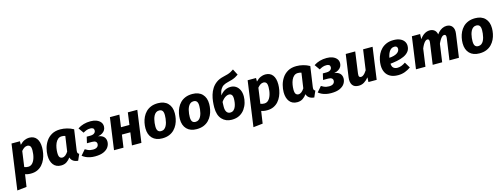

<svg xmlns="http://www.w3.org/2000/svg" viewBox="-23 -1815 8118 3093"><g transform="rotate(-15 4036.0 -268.0)"><path d="M149.2 206 -8.8 223.2 96.5 -531.6H236.3L236.3 -472.7Q276.6 -515.1 316.8 -531.9Q356.9 -548.8 392.4 -548.8Q473.5 -548.8 515.1 -494.6Q556.6 -440.5 556.6 -341.8Q556.6 -295.8 547.4 -245.9Q538.3 -195.9 518.1 -149.3Q497.9 -102.7 465.1 -65Q432.3 -27.4 385.1 -5.1Q338 17.2 274.7 17.2Q241.2 17.2 218.1 12.4Q195.1 7.6 179.2 2.2ZM262.1 -100Q291.3 -100 313.2 -115.3Q335.1 -130.5 350.6 -155.6Q366 -180.7 375.6 -212Q385.2 -243.3 389.6 -275.9Q394 -308.6 394 -338.3Q394 -393.7 376.1 -412.3Q358.2 -430.9 331.9 -430.9Q303.9 -430.9 279.3 -414.7Q254.8 -398.5 232.3 -370.5L196.4 -112.1Q211.7 -106.4 226.8 -103.2Q241.9 -100 262.1 -100Z M912.3 -548.8Q966.6 -548.8 1022.8 -535Q1079 -521.2 1130.5 -492L1081.7 -153.8Q1078.4 -127.8 1082.3 -112.9Q1086.1 -98.1 1107.2 -89.4L1061.7 14.6Q1032.5 11.9 1006.9 2.1Q981.4 -7.7 963.7 -26.6Q946 -45.4 937.5 -73.4Q909.7 -33.4 871.2 -8.1Q832.7 17.2 779.2 17.2Q695.6 17.2 651.1 -40.2Q606.6 -97.7 606.6 -194.6Q606.6 -251.8 622.9 -313.6Q639.2 -375.4 675 -428.9Q710.8 -482.4 769.5 -515.6Q828.2 -548.8 912.3 -548.8ZM907.8 -434.8Q869.6 -434.8 843.2 -412.4Q816.8 -389.9 800.6 -353.5Q784.5 -317 777.4 -275Q770.3 -233 770.3 -194.9Q770.3 -139.9 787.3 -120.3Q804.3 -100.7 829.4 -100.7Q857.8 -100.7 882 -119.9Q906.2 -139.1 928.8 -173.6L965.2 -424.9Q950.7 -430 937.7 -432.4Q924.7 -434.8 907.8 -434.8Z M1417.5 -548.8Q1471.3 -548.8 1513.9 -532.6Q1556.5 -516.5 1581.4 -486.3Q1606.4 -456.2 1606.4 -413.2Q1606.4 -381.2 1591.3 -354.6Q1576.2 -328 1546.6 -309.3Q1517 -290.7 1473.4 -282.3Q1534.9 -275.3 1566.2 -243.3Q1597.5 -211.4 1597.5 -161Q1597.5 -116.1 1572 -75.4Q1546.6 -34.8 1490.8 -8.8Q1435.1 17.2 1344.3 17.2Q1299.4 17.2 1261.5 9.2Q1223.5 1.2 1192.3 -13.6Q1161 -28.4 1135.7 -49.1L1212 -137.6Q1234 -123.3 1254.4 -114.4Q1274.8 -105.5 1296.1 -101.3Q1317.3 -97.1 1340.4 -97.1Q1373.5 -97.1 1393.9 -106.4Q1414.3 -115.7 1424.2 -131.4Q1434.2 -147.1 1434.2 -166.6Q1434.2 -193 1415.1 -207.2Q1396 -221.4 1354.7 -221.4H1271.3L1295.1 -324.7H1355.3Q1385.4 -324.7 1405.3 -333.3Q1425.2 -341.9 1435.3 -356.7Q1445.4 -371.5 1445.4 -389.9Q1445.4 -415.2 1429 -426.5Q1412.7 -437.7 1384.4 -437.7Q1347.8 -437.7 1320.3 -427.3Q1292.9 -416.9 1263.5 -399.9L1201.7 -487.8Q1249.2 -518.8 1301.8 -533.8Q1354.3 -548.8 1417.5 -548.8Z M2120.4 0H1962.4L1992.2 -210.5H1851.3L1821.5 0H1663.5L1737.5 -531.6H1895.5L1867.8 -328.8H2008.7L2036.4 -531.6H2194.4Z M2466.4 17.2Q2360.6 17.2 2302.1 -43.1Q2243.6 -103.4 2243.6 -209.3Q2243.6 -254.1 2253.1 -301.4Q2262.6 -348.7 2283.7 -393Q2304.8 -437.3 2339.4 -472.5Q2374 -507.7 2423.8 -528.2Q2473.5 -548.8 2540.7 -548.8Q2647.2 -548.8 2705.8 -488Q2764.5 -427.2 2763.8 -322.3Q2763.8 -278.4 2754.3 -230.8Q2744.9 -183.2 2723.6 -139.2Q2702.3 -95.2 2667.9 -59.7Q2633.5 -24.2 2583.6 -3.5Q2533.7 17.2 2466.4 17.2ZM2477.9 -101Q2509.1 -101 2530.5 -117.1Q2551.9 -133.1 2565.7 -159.4Q2579.5 -185.6 2587.1 -216.2Q2594.7 -246.9 2598.1 -277.5Q2601.5 -308.2 2601.5 -332.3Q2602.1 -384.4 2584 -407.5Q2566 -430.5 2529.2 -430.5Q2498.7 -430.5 2477 -414.5Q2455.3 -398.4 2441.4 -372.2Q2427.6 -345.9 2419.9 -315.3Q2412.1 -284.7 2409 -254Q2406 -223.4 2406 -199.3Q2406 -147.2 2423.9 -124.1Q2441.8 -101 2477.9 -101Z M3040.4 17.2Q2934.6 17.2 2876.1 -43.1Q2817.6 -103.4 2817.6 -209.3Q2817.6 -254.1 2827.1 -301.4Q2836.6 -348.7 2857.7 -393Q2878.8 -437.3 2913.4 -472.5Q2948 -507.7 2997.8 -528.2Q3047.5 -548.8 3114.7 -548.8Q3221.2 -548.8 3279.8 -488Q3338.5 -427.2 3337.8 -322.3Q3337.8 -278.4 3328.3 -230.8Q3318.9 -183.2 3297.6 -139.2Q3276.3 -95.2 3241.9 -59.7Q3207.5 -24.2 3157.6 -3.5Q3107.7 17.2 3040.4 17.2ZM3051.9 -101Q3083.1 -101 3104.5 -117.1Q3125.9 -133.1 3139.7 -159.4Q3153.5 -185.6 3161.1 -216.2Q3168.7 -246.9 3172.1 -277.5Q3175.5 -308.2 3175.5 -332.3Q3176.1 -384.4 3158 -407.5Q3140 -430.5 3103.2 -430.5Q3072.7 -430.5 3051 -414.5Q3029.3 -398.4 3015.4 -372.2Q3001.6 -345.9 2993.9 -315.3Q2986.1 -284.7 2983 -254Q2980 -223.4 2980 -199.3Q2980 -147.2 2997.9 -124.1Q3015.8 -101 3051.9 -101Z M3740.8 -500Q3788.2 -500 3825.9 -475.9Q3863.6 -451.7 3885.8 -406.3Q3907.9 -360.8 3907.9 -296.5Q3907.9 -246.6 3892.6 -192.1Q3877.3 -137.6 3844 -89.9Q3810.8 -42.2 3756.9 -12.5Q3703 17.2 3625.4 17.2Q3525.7 17.2 3463.5 -50.1Q3401.3 -117.4 3401.3 -246.6Q3401.3 -293.7 3407 -346.9Q3412.6 -400.2 3428.5 -453.9Q3444.3 -507.6 3474.3 -554.7Q3504.2 -601.9 3552.3 -637.1Q3600.4 -672.3 3671.3 -688.3Q3718.1 -698.9 3747.9 -708Q3777.6 -717.2 3800.7 -729.3Q3823.9 -741.5 3850.9 -760.5L3902.1 -660.8Q3876.5 -642.3 3850.6 -628.8Q3824.8 -615.4 3793.3 -604.9Q3761.9 -594.4 3717.9 -584.7Q3677.5 -575.7 3645.8 -557.6Q3614.2 -539.5 3593.3 -503.7Q3572.5 -468 3562.4 -405.6Q3585 -434.3 3611.5 -455.6Q3637.9 -476.9 3670.1 -488.4Q3702.4 -500 3740.8 -500ZM3630.9 -101Q3665.2 -101 3687.3 -120.6Q3709.4 -140.2 3721.9 -171Q3734.4 -201.9 3739.5 -236.4Q3744.6 -270.9 3744.6 -301.7Q3744.6 -348.3 3727.4 -368Q3710.2 -387.6 3681.5 -387.6Q3660.5 -387.6 3637.8 -376.8Q3615 -366 3593.6 -346.1Q3572.2 -326.1 3554 -298.4Q3553 -279.1 3552.2 -258.3Q3551.4 -237.5 3551.4 -214.8Q3551.4 -160.8 3572 -130.9Q3592.6 -101 3630.9 -101Z M4087.2 206 3929.2 223.2 4034.5 -531.6H4174.3L4174.3 -472.7Q4214.6 -515.1 4254.8 -531.9Q4294.9 -548.8 4330.4 -548.8Q4411.5 -548.8 4453.1 -494.6Q4494.6 -440.5 4494.6 -341.8Q4494.6 -295.8 4485.4 -245.9Q4476.3 -195.9 4456.1 -149.3Q4435.9 -102.7 4403.1 -65Q4370.3 -27.4 4323.1 -5.1Q4276 17.2 4212.7 17.2Q4179.2 17.2 4156.1 12.4Q4133.1 7.6 4117.2 2.2ZM4200.1 -100Q4229.3 -100 4251.2 -115.3Q4273.1 -130.5 4288.6 -155.6Q4304 -180.7 4313.6 -212Q4323.2 -243.3 4327.6 -275.9Q4332 -308.6 4332 -338.3Q4332 -393.7 4314.1 -412.3Q4296.2 -430.9 4269.9 -430.9Q4241.9 -430.9 4217.3 -414.7Q4192.8 -398.5 4170.3 -370.5L4134.4 -112.1Q4149.7 -106.4 4164.8 -103.2Q4179.9 -100 4200.1 -100Z M4850.3 -548.8Q4904.6 -548.8 4960.8 -535Q5017 -521.2 5068.5 -492L5019.7 -153.8Q5016.4 -127.8 5020.3 -112.9Q5024.1 -98.1 5045.2 -89.4L4999.7 14.6Q4970.5 11.9 4944.9 2.1Q4919.4 -7.7 4901.7 -26.6Q4884 -45.4 4875.5 -73.4Q4847.7 -33.4 4809.2 -8.1Q4770.7 17.2 4717.2 17.2Q4633.6 17.2 4589.1 -40.2Q4544.6 -97.7 4544.6 -194.6Q4544.6 -251.8 4560.9 -313.6Q4577.2 -375.4 4613 -428.9Q4648.8 -482.4 4707.5 -515.6Q4766.2 -548.8 4850.3 -548.8ZM4845.8 -434.8Q4807.6 -434.8 4781.2 -412.4Q4754.8 -389.9 4738.6 -353.5Q4722.5 -317 4715.4 -275Q4708.3 -233 4708.3 -194.9Q4708.3 -139.9 4725.3 -120.3Q4742.3 -100.7 4767.4 -100.7Q4795.8 -100.7 4820 -119.9Q4844.2 -139.1 4866.8 -173.6L4903.2 -424.9Q4888.7 -430 4875.7 -432.4Q4862.7 -434.8 4845.8 -434.8Z M5355.5 -548.8Q5409.3 -548.8 5451.9 -532.6Q5494.5 -516.5 5519.4 -486.3Q5544.4 -456.2 5544.4 -413.2Q5544.4 -381.2 5529.3 -354.6Q5514.2 -328 5484.6 -309.3Q5455 -290.7 5411.4 -282.3Q5472.9 -275.3 5504.2 -243.3Q5535.5 -211.4 5535.5 -161Q5535.5 -116.1 5510 -75.4Q5484.6 -34.8 5428.8 -8.8Q5373.1 17.2 5282.3 17.2Q5237.4 17.2 5199.5 9.2Q5161.5 1.2 5130.3 -13.6Q5099 -28.4 5073.7 -49.1L5150 -137.6Q5172 -123.3 5192.4 -114.4Q5212.8 -105.5 5234.1 -101.3Q5255.3 -97.1 5278.4 -97.1Q5311.5 -97.1 5331.9 -106.4Q5352.3 -115.7 5362.2 -131.4Q5372.2 -147.1 5372.2 -166.6Q5372.2 -193 5353.1 -207.2Q5334 -221.4 5292.7 -221.4H5209.3L5233.1 -324.7H5293.3Q5323.4 -324.7 5343.3 -333.3Q5363.2 -341.9 5373.3 -356.7Q5383.4 -371.5 5383.4 -389.9Q5383.4 -415.2 5367 -426.5Q5350.7 -437.7 5322.4 -437.7Q5285.8 -437.7 5258.3 -427.3Q5230.9 -416.9 5201.5 -399.9L5139.7 -487.8Q5187.2 -518.8 5239.8 -533.8Q5292.3 -548.8 5355.5 -548.8Z M5742.6 17.2Q5668 17.2 5637.4 -28.9Q5606.9 -75 5616.9 -151.3L5670.5 -531.6H5828.5L5779.8 -177.5Q5774.7 -138.4 5783.7 -124.6Q5792.6 -110.7 5813.3 -110.7Q5831.3 -110.7 5848.8 -122.4Q5866.2 -134.1 5882.5 -153.1Q5898.7 -172.2 5912.8 -195.1L5960.2 -531.6H6118.2L6044.2 0H5907L5910.7 -77.5Q5876.3 -34.6 5834.7 -8.7Q5793 17.2 5742.6 17.2Z M6469.2 -548.8Q6534.3 -548.8 6578.1 -529.1Q6622 -509.5 6644.4 -476.4Q6666.8 -443.3 6666.8 -402.4Q6666.8 -344.7 6635.7 -306.6Q6604.6 -268.4 6552.8 -245.1Q6501 -221.8 6437.8 -209.6Q6374.6 -197.4 6310.8 -191.7L6323 -289.1Q6375.5 -291.8 6411 -302Q6446.4 -312.1 6467.5 -327.3Q6488.6 -342.5 6497.8 -360.1Q6507 -377.8 6507 -395.5Q6507 -407.2 6502.7 -417.5Q6498.3 -427.7 6487.3 -434.8Q6476.4 -441.9 6456.5 -441.9Q6425.3 -441.9 6402.9 -426.2Q6380.6 -410.5 6365.8 -384.3Q6351 -358.1 6342.2 -326.7Q6333.5 -295.2 6329.8 -263.6Q6326.1 -232 6326.1 -205.9Q6326.1 -146.2 6352.4 -123.5Q6378.7 -100.8 6419.3 -100.8Q6453.7 -100.8 6485.7 -113.1Q6517.8 -125.4 6554.4 -149.8L6611.6 -54.6Q6568 -23 6515 -2.9Q6462 17.2 6399.2 17.2Q6321.5 17.2 6269.7 -11.1Q6217.9 -39.3 6192.4 -90Q6167 -140.6 6167 -207.9Q6167 -250.9 6177 -298.2Q6186.9 -345.5 6208.7 -390.2Q6230.5 -434.8 6266.1 -470.5Q6301.6 -506.1 6351.8 -527.4Q6402 -548.8 6469.2 -548.8Z M7074.1 -548.8Q7114.6 -548.8 7143.4 -529.8Q7172.3 -510.8 7185.1 -474.4Q7198 -438.1 7190.7 -385.7L7136.4 0H6978.4L7027.8 -350.4Q7031.8 -378.1 7028.6 -392.5Q7025.3 -407 7017.3 -412.1Q7009.3 -417.1 6998.1 -417.1Q6981.8 -417.1 6964.3 -401.3Q6946.8 -385.5 6930.2 -358.1Q6913.7 -330.6 6898.6 -293.2L6857.5 0H6699.5L6773.5 -531.6H6910.7L6908.6 -445.5Q6940 -493.9 6982.7 -521.3Q7025.3 -548.8 7074.1 -548.8ZM7354.3 -548.8Q7416.5 -548.8 7448.9 -505.9Q7481.2 -463 7470.2 -386.7L7415.9 0H7257.9L7308 -350.4Q7312 -378.1 7308.8 -392.5Q7305.5 -407 7297.8 -412.1Q7290.2 -417.1 7279 -417.1Q7260.7 -417.1 7242.4 -400.1Q7224.2 -383.1 7206.7 -353.3Q7189.2 -323.4 7172.4 -284.1L7164.1 -403.3Q7184.3 -447.2 7214.2 -479.9Q7244.2 -512.6 7280.4 -530.7Q7316.7 -548.8 7354.3 -548.8Z M7756.4 17.2Q7650.6 17.2 7592.1 -43.1Q7533.6 -103.4 7533.6 -209.3Q7533.6 -254.1 7543.1 -301.4Q7552.6 -348.7 7573.7 -393Q7594.8 -437.3 7629.4 -472.5Q7664 -507.7 7713.8 -528.2Q7763.5 -548.8 7830.7 -548.8Q7937.2 -548.8 7995.8 -488Q8054.5 -427.2 8053.8 -322.3Q8053.8 -278.4 8044.3 -230.8Q8034.9 -183.2 8013.6 -139.2Q7992.3 -95.2 7957.9 -59.7Q7923.5 -24.2 7873.6 -3.5Q7823.7 17.2 7756.4 17.2ZM7767.9 -101Q7799.1 -101 7820.5 -117.1Q7841.9 -133.1 7855.7 -159.4Q7869.5 -185.6 7877.1 -216.2Q7884.7 -246.9 7888.1 -277.5Q7891.5 -308.2 7891.5 -332.3Q7892.1 -384.4 7874 -407.5Q7856 -430.5 7819.2 -430.5Q7788.7 -430.5 7767 -414.5Q7745.3 -398.4 7731.4 -372.2Q7717.6 -345.9 7709.9 -315.3Q7702.1 -284.7 7699 -254Q7696 -223.4 7696 -199.3Q7696 -147.2 7713.9 -124.1Q7731.8 -101 7767.9 -101Z"/></g></svg>

Font: Fira Sans Variable
Style: Italic
Weight: 397
Italic angle: -8°
Designer: Carrois Corporate & Edenspiekermann AG
Foundry: Carrois Corporate GbR & Edenspiekermann AG
Version: Version 4.202